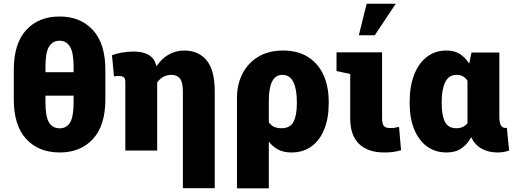

<svg xmlns="http://www.w3.org/2000/svg" viewBox="-20 -810 2773 1033"><path d="M301.3 10.3Q188 10.3 121.1 -62Q54.2 -134.3 54.2 -275.9V-434.1Q54.2 -575.7 120.8 -648.4Q187.5 -721.2 300.3 -721.2Q412.6 -721.2 479.7 -648.4Q546.9 -575.7 546.9 -434.1V-275.9Q546.9 -134.8 480.2 -62.3Q413.6 10.3 301.3 10.3ZM224.6 -421.4H376V-452.6Q376 -527.3 356.4 -559.1Q336.9 -590.8 300.3 -590.8Q263.2 -590.8 243.9 -559.3Q224.6 -527.8 224.6 -452.6ZM301.3 -119.6Q337.9 -119.6 356.9 -150.9Q376 -182.1 376 -258.8V-295.4H224.6V-258.8Q224.6 -182.1 243.9 -150.9Q263.2 -119.6 301.3 -119.6Z M963.9 202.6V-317.9Q963.9 -366.7 948.5 -387Q933.1 -407.2 902.8 -407.2Q855 -407.2 825.7 -366.2V0H654.3V-367.7Q654.3 -386.2 646.7 -393.6Q639.2 -400.9 621.6 -400.9Q612.8 -400.9 610.8 -401.4Q608.9 -401.9 593.3 -398.9L582.5 -512.7Q600.6 -520.5 633.1 -526.6Q665.5 -532.7 697.8 -532.7Q798.8 -532.7 818.8 -463.4Q819.8 -460.9 820.6 -458.3Q821.3 -455.6 821.8 -453.1Q848.1 -493.7 886.7 -515.9Q925.3 -538.1 971.7 -538.1Q1047.9 -538.1 1091.6 -485.4Q1135.3 -432.6 1135.3 -317.9V202.6Z M1254.9 203.1V-281.7Q1254.9 -356 1284.7 -413.8Q1314.5 -471.7 1370.1 -504.9Q1425.8 -538.1 1502.9 -538.1Q1582 -538.1 1636.7 -503.7Q1691.4 -469.2 1720 -407.5Q1748.5 -345.7 1748.5 -263.2V-252.9Q1748.5 -173.8 1724.6 -114.5Q1700.7 -55.2 1656 -22.5Q1611.3 10.3 1548.3 10.3Q1506.8 10.3 1477.3 -4.9Q1447.8 -20 1426.3 -48.3V203.1ZM1493.7 -120.1Q1541.5 -120.1 1559.3 -155Q1577.1 -189.9 1577.1 -252.9V-263.2Q1577.1 -330.1 1558.3 -368.7Q1539.6 -407.2 1499 -407.2Q1426.3 -407.2 1426.3 -267.6V-152.3Q1446.8 -120.1 1493.7 -120.1Z M2047.4 10.3Q1959 10.3 1911.6 -35.9Q1864.3 -82 1864.3 -172.9V-412.1L1790.5 -427.7V-528.3H2035.6V-172.9Q2035.6 -144 2045.2 -132.6Q2054.7 -121.1 2078.1 -121.1Q2093.8 -121.1 2099.9 -121.8Q2106 -122.6 2127 -127.4L2137.7 -1.5Q2114.3 4.9 2094.5 7.6Q2074.7 10.3 2047.4 10.3ZM1910.6 -620.1 1952.6 -790H2109.4L1996.1 -620.1Z M2382.8 10.3Q2321.3 10.3 2276.9 -22.5Q2232.4 -55.2 2208.3 -114.5Q2184.1 -173.8 2184.1 -252.9V-263.2Q2184.1 -345.7 2208 -407.5Q2231.9 -469.2 2276.4 -503.7Q2320.8 -538.1 2381.8 -538.1Q2425.3 -538.1 2454.3 -519.5Q2483.4 -501 2504.4 -467.3L2516.6 -527.3H2666.5V-183.1Q2666.5 -149.4 2675.3 -135.5Q2684.1 -121.6 2699.2 -121.6Q2704.1 -121.6 2707 -122.6L2719.2 0Q2702.1 5.9 2687 8.1Q2671.9 10.3 2657.2 10.3Q2607.4 10.3 2570.8 -10.5Q2534.2 -31.2 2515.1 -71.8Q2493.2 -32.2 2461.7 -11Q2430.2 10.3 2382.8 10.3ZM2435.1 -120.1Q2474.1 -120.1 2495.1 -147V-375.5Q2475.1 -407.2 2437 -407.2Q2394 -407.2 2375.2 -367.7Q2356.4 -328.1 2356.4 -263.2V-252.9Q2356.4 -189.5 2373.8 -154.8Q2391.1 -120.1 2435.1 -120.1Z"/></svg>

Font: Roboto Slab Black
Style: Regular
Weight: 900
Designer: Google
Version: Version 2.000; ttfautohint (v1.8.1.43-b0c9)